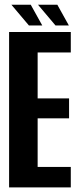

<svg xmlns="http://www.w3.org/2000/svg" viewBox="-20 -814 350 834"><path d="M19.5 0V-675H287.5V-586H143.5V-386.5H280V-300H143.5V-89H287.5V0ZM221 -703.5 145 -793.5H229L279 -703.5ZM105.5 -703.5 29.5 -793.5H113.5L163.5 -703.5Z"/></svg>

Font: Anybody Condensed SemiBold
Style: Regular
Weight: 600
Width: 3
Designer: Tyler Finck
Foundry: Etcetera Type Company
Version: Version 1.010; ttfautohint (v1.8.3) -l 8 -r 50 -G 200 -x 14 